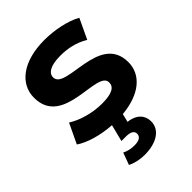

<svg xmlns="http://www.w3.org/2000/svg" viewBox="-225 -645 977 977"><g transform="rotate(-45 263.5 -156.5)"><path d="M227 231C314 231 371 193 371 133C371 92 345 57 284 50L295 5C427 -7 502 -72 502 -162C502 -373 176 -283 176 -378C176 -408 208 -430 280 -430C329 -430 382 -421 434 -390L485 -498C434 -527 353 -544 279 -544C126 -544 34 -474 34 -373C34 -158 360 -249 360 -158C360 -126 332 -107 258 -107C192 -107 119 -127 71 -158L20 -51C63 -21 138 1 216 6L193 97H226C261 97 276 109 276 127C276 147 261 160 224 160C199 160 178 155 158 145L134 210C158 223 192 231 227 231Z"/></g></svg>

Font: Montserrat-Alt1
Style: Bold
Weight: 700
Designer: Differentunic
Foundry: Differentunic
Version: Version 7.222